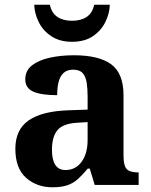

<svg xmlns="http://www.w3.org/2000/svg" viewBox="-20 -783 639 813"><path d="M202 10Q136 10 90.5 -30Q45 -70 45 -153Q45 -234 101 -273Q157 -312 269 -316L351 -318.8V-374Q351 -407.6 347 -433.3Q343 -459 330 -473.5Q317 -488 289.5 -488Q264 -488 249 -474Q234 -460 228 -435.5Q222 -411 222 -380Q155 -380 121 -395Q87 -410 87 -447Q87 -483.8 115 -505.9Q143 -528 189.9 -538.5Q236.8 -549 292.8 -549Q398 -549 450.5 -511Q503 -473 503 -379.3V-124Q503 -82.6 516 -67.8Q529 -53 563 -53H567V0H381L360 -69H351.4Q329 -42 309.5 -24.5Q290 -7 265 1.5Q240 10 202 10ZM257.2 -63Q300.2 -63 325.6 -98Q351 -133 351 -191V-266L305.8 -263.2Q245.9 -259.5 222.9 -231.4Q200 -203.3 200 -148.8Q200 -63 257.2 -63ZM284.9 -606Q233 -606 197.5 -629.5Q162 -653 144 -689.5Q126 -726 125 -763H191Q199 -727 223.5 -711Q248 -695 285 -695Q322 -695 346.5 -711Q371 -727 379 -763H445Q444 -726 426 -689.5Q408 -653 373 -629.5Q338 -606 284.9 -606Z"/></svg>

Font: Noto Serif NP Hmong
Style: Regular
Weight: 400
Designer: Dalton Maag Ltd
Foundry: Dalton Maag Ltd
Version: Version 1.001